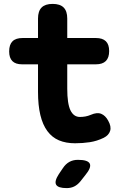

<svg xmlns="http://www.w3.org/2000/svg" viewBox="-20 -725 640 985"><path d="M472 -530Q506 -530 523 -513.5Q540 -497 540 -463Q540 -429 523 -412Q506 -395 472 -395H325V-270Q325 -193 341.5 -159Q358 -125 390 -125Q404 -125 418 -127.5Q432 -130 446 -136Q478 -150 499.5 -141Q521 -132 535 -106Q552 -76 545 -53.5Q538 -31 512 -18Q477 -1 440.5 4.5Q404 10 365 10Q318 10 282.5 -5Q247 -20 223 -52.5Q199 -85 187 -135Q175 -185 175 -254V-395H93Q60 -395 43.5 -411.5Q27 -428 27 -461Q27 -496 44 -513Q61 -530 96 -530H175V-630Q175 -668 193.5 -686.5Q212 -705 250 -705Q288 -705 306.5 -686.5Q325 -668 325 -630V-530ZM282 168 303 137Q317 116 336 105.5Q355 95 380 95Q431 95 440.5 114.5Q450 134 418 173L392 206Q378 223 361 231.5Q344 240 322 240Q278 240 268 222.5Q258 205 282 168Z"/></svg>

Font: Maple Mono ExtraBold
Style: Regular
Weight: 800
Monospace: yes
Designer: subframe7536
Version: Version 7.000